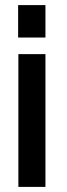

<svg xmlns="http://www.w3.org/2000/svg" viewBox="-20 -732 262 752"><path d="M158 -520V0H52V-520ZM158 -712V-585H51V-712Z"/></svg>

Font: Ekushey Amar Bangla
Style: Bold
Weight: 700
Designer: Al Mamun Sumon
Foundry: Al Mamun Sumon
Version: Version 1.0